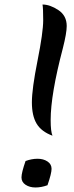

<svg xmlns="http://www.w3.org/2000/svg" viewBox="-20 -818 326 849"><path d="M275 -703Q275 -672 258 -605Q204 -400 204 -287Q204 -237 212 -218Q163 -236 142 -271Q121 -306 121 -365.5Q121 -425 146 -550Q171 -675 171 -728.5Q171 -782 168 -798Q201 -798 238 -773.5Q275 -749 275 -703ZM93 -106Q120 -116 146 -116Q172 -116 190 -104Q208 -92 208 -71.5Q208 -51 190 1Q163 11 137 11Q111 11 93 -1Q75 -13 75 -33.5Q75 -54 93 -106Z"/></svg>

Font: Merienda
Style: Regular
Weight: 400
Designer: Eduardo Rodriguez Tunni
Foundry: Eduardo Rodriguez Tunni
Version: Version 1.001